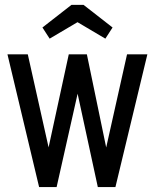

<svg xmlns="http://www.w3.org/2000/svg" viewBox="-20 -760 629 780"><path d="M138.9 0H210L295.3 -379.3L377.4 0H448.9L578.7 -539.3H496.1L411.4 -160.9L332.9 -539.3H259.4L177.4 -161.3L92.9 -539.3H10.3ZM270.4 -740.3 152.4 -648.3 181.7 -603 294.9 -669.9 408 -603 437.3 -648.3 319.3 -740.3Z"/></svg>

Font: Secuela Black
Style: Regular
Weight: 900
Designer: Fernando Haro
Foundry: deFharo
Version: Version 1.704